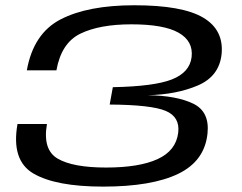

<svg xmlns="http://www.w3.org/2000/svg" viewBox="-20 -701 919 730"><path d="M372 8.5Q192.5 8.5 107.2 -41.2Q22 -91 46.5 -229.5H158.5Q141.5 -131.5 199.5 -97.8Q257.5 -64 383.5 -64Q509 -64 579 -96Q649 -128 657.5 -196Q665 -256 610.5 -279.2Q556 -302.5 397 -303.5L409 -369.5Q566.5 -372.5 634 -399.2Q701.5 -426 708.5 -484Q715.5 -544.5 659.2 -576.5Q603 -608.5 479.5 -608.5Q359 -608.5 286 -573.2Q213 -538 194.5 -433.5H82Q107 -574 210.8 -627.5Q314.5 -681 490.5 -681Q673 -681 752.2 -634.2Q831.5 -587.5 822.5 -495Q813.5 -411 732.5 -376.2Q651.5 -341.5 541.5 -339Q651.5 -337.5 714.5 -307Q777.5 -276.5 769 -194Q758.5 -89 657.8 -40.2Q557 8.5 372 8.5Z"/></svg>

Font: Anybody UltraExpanded Regular
Style: Italic
Weight: 400
Width: 9
Italic angle: -10°
Designer: Tyler Finck
Foundry: Etcetera Type Company
Version: Version 1.010; ttfautohint (v1.8.3) -l 8 -r 50 -G 200 -x 14 